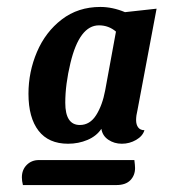

<svg xmlns="http://www.w3.org/2000/svg" viewBox="-20 -694 491 553"><path d="M372 -348Q372 -335 378 -327Q384 -319 396 -319Q391 -302 372 -291Q353 -280 331 -280Q309 -280 292 -291.5Q275 -303 272 -323Q258 -302 232 -291Q206 -280 176 -280Q120 -280 91 -317.5Q62 -355 62 -424Q62 -487 86.5 -544.5Q111 -602 158 -638Q205 -674 269 -674Q304 -674 340 -659L431 -669L376 -377Q372 -361 372 -348ZM183 -513Q168 -451 168 -398Q168 -334 210 -334Q239 -334 257 -362.5Q275 -391 283 -434L314 -603Q293 -621 265 -621Q209 -621 183 -513ZM369 -210Q369 -189 355.5 -175Q342 -161 315 -161H46Q43 -173 43 -183Q43 -205 57 -219Q71 -233 92 -233H367Q369 -217 369 -210Z"/></svg>

Font: Sansita Medium Italic
Style: Regular
Weight: 500
Italic angle: -11°
Designer: Pablo Cosgaya
Foundry: Omnibus-Type
Version: Version 1.006